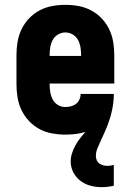

<svg xmlns="http://www.w3.org/2000/svg" viewBox="-20 -548 540 793"><path d="M399 225Q376 225 353.5 219Q331 213 312.5 199Q294 185 283 164Q272 143 272 119Q272 102 277.5 85Q283 68 291.5 52.5Q300 37 310.5 23.5Q321 10 333 -3Q313 3 292 5.5Q271 8 249 8Q222 8 194.5 3Q167 -2 143 -15Q119 -28 100 -48Q81 -68 69 -93Q57 -118 52.5 -145.5Q48 -173 48 -200V-320Q48 -348 52.5 -375Q57 -402 69 -427Q81 -452 100 -472Q119 -492 143.5 -505Q168 -518 195 -523Q222 -528 250 -528Q278 -528 305 -523Q332 -518 356.5 -505Q381 -492 400 -472Q419 -452 431 -427Q443 -402 447.5 -375Q452 -348 452 -320V-203H185V-200Q185 -184 187.5 -168Q190 -152 197.5 -137.5Q205 -123 219 -114.5Q233 -106 249 -106Q261 -106 273 -109Q285 -112 294 -119Q303 -126 308 -137Q313 -148 313 -160H450V-157Q450 -141 448 -124.5Q446 -108 442.5 -91.5Q439 -75 434 -59Q429 -43 423 -27.5Q417 -12 410 3Q403 18 396 33.5Q389 49 382.5 64.5Q376 80 376 96Q376 105 379.5 113.5Q383 122 390 127Q397 132 405.5 134.5Q414 137 423 137Q430 137 437 136Q444 135 450 133V219Q438 222 425 223.5Q412 225 399 225ZM185 -317H315V-320Q315 -336 312.5 -352Q310 -368 302.5 -382.5Q295 -397 280.5 -405.5Q266 -414 250 -414Q234 -414 219.5 -405.5Q205 -397 197.5 -382.5Q190 -368 187.5 -352Q185 -336 185 -320Z"/></svg>

Font: Iosevka Heavy
Style: Regular
Weight: 900
Monospace: yes
Designer: Belleve Invis
Foundry: Belleve Invis
Version: Version 32.5.0; ttfautohint (v1.8.4)